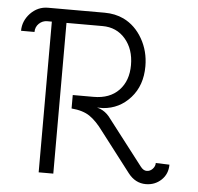

<svg xmlns="http://www.w3.org/2000/svg" viewBox="-51 -736 821 797"><g transform="rotate(5 360.0 -337.0)"><path d="M117 -684H353Q397 -684 433 -667Q482 -643 511.5 -591.5Q541 -540 541 -477Q541 -397 495 -345.5Q449 -294 381 -289H356L369 -285Q391 -276 407 -257L558 -61Q570 -45 584 -45Q598 -45 608.5 -56Q619 -67 619 -81L676 -79Q676 -40 649.5 -15Q623 10 585 10Q541 10 511 -29L385 -193Q356 -233 327.5 -252.5Q299 -272 251 -276V-332H338Q405 -332 443 -371.5Q481 -411 481 -477Q481 -543 444.5 -585.5Q408 -628 349 -628H199V0H138V-628H119Q99 -628 84.5 -614Q70 -600 70 -579H14Q14 -620 44 -652Q75 -684 117 -684Z"/></g></svg>

Font: Bellota
Style: Regular
Weight: 400
Designer: Kemie Guaida
Foundry: Kemie Guaida
Version: Version 1.000;PS 002.000;hotconv 1.0.70;makeotf.lib2.5.58329